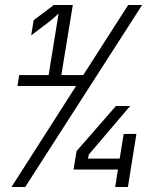

<svg xmlns="http://www.w3.org/2000/svg" viewBox="-20 -750 640 770"><path d="M26 0 285 -405H50L57 -449H175L215 -696Q210 -691 199.5 -681.5Q189 -672 176 -662L105 -608L115 -669L196 -730H272L226 -449H314L494 -730H550L81 0ZM442 0 453 -70H275L287 -144L445 -325H502L336 -130L333 -114H460L476 -213H527L493 0Z"/></svg>

Font: JetBrains Mono NL ExtraLight
Style: Italic
Weight: 200
Italic angle: -9°
Monospace: yes
Designer: Philipp Nurullin, Konstantin Bulenkov
Foundry: JetBrains
Version: Version 2.305; ttfautohint (v1.8.4.7-5d5b)